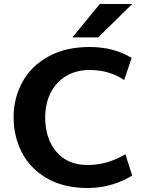

<svg xmlns="http://www.w3.org/2000/svg" viewBox="-20 -927 725 960"><path d="M48 0ZM48 -341Q48 -436 91.5 -516Q135 -596 221 -644Q307 -692 429 -692Q490 -692 544 -677.5Q598 -663 638 -637L601 -527Q526 -577 429 -577Q359 -577 308.5 -545.5Q258 -514 232 -460.5Q206 -407 206 -340Q206 -235 261.5 -168.5Q317 -102 419 -102Q473 -102 521.5 -117.5Q570 -133 607 -156L641 -49Q598 -22 540 -4.5Q482 13 419 13Q298 13 214.5 -35.5Q131 -84 89.5 -164.5Q48 -245 48 -341ZM479 -907H641L471 -740H342Z"/></svg>

Font: Martel Sans ExtraBold
Style: Regular
Weight: 800
Designer: Dan Reynolds and Mathieu Réguer
Foundry: Dan Reynolds and Mathieu Réguer
Version: Version 1.002; ttfautohint (v1.1) -l 5 -r 5 -G 72 -x 0 -D la